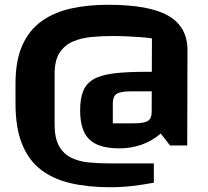

<svg xmlns="http://www.w3.org/2000/svg" viewBox="-20 -610 871 805"><path d="M617 -449Q600 -452 572 -454Q544 -456 512.5 -457.5Q481 -459 451 -459Q408 -459 364.5 -455Q321 -451 286 -436Q251 -421 230 -389Q209 -357 209 -300V-88Q209 -30 228 3Q247 36 279 51.5Q311 67 351.5 71Q392 75 434 75H625V156Q577 165 532.5 170Q488 175 441 175Q349 175 276 158Q203 141 151.5 101.5Q100 62 72.5 -6Q45 -74 45 -177V-259Q45 -357 74 -421Q103 -485 155.5 -522Q208 -559 278.5 -574.5Q349 -590 432 -590Q607 -590 686.5 -543.5Q766 -497 766 -400L765 0H693L654 -50Q581 12 480 12Q393 12 354.5 -25.5Q316 -63 316 -147Q316 -196 328.5 -227.5Q341 -259 371 -277Q401 -295 455 -302Q509 -309 594 -309H646V-227H528Q485 -227 469 -216.5Q453 -206 453 -177V-93H542Q584 -93 600 -103Q616 -113 616 -141Z"/></svg>

Font: Changa SemiBold
Style: Regular
Weight: 600
Designer: Eduardo Rodriguez Tunni
Foundry: Eduardo Rodriguez Tunni
Version: Version 3.002; ttfautohint (v1.8.2)